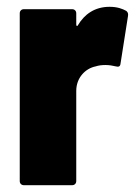

<svg xmlns="http://www.w3.org/2000/svg" viewBox="-20 -544 400 564"><path d="M302 -524C258 -524 228 -502 209 -470C207 -466 204 -467 204 -472V-505C204 -512 199 -517 192 -517H50C43 -517 38 -512 38 -505V-12C38 -5 43 0 50 0H192C199 0 204 -5 204 -12V-277C204 -316 231 -343 261 -349C270 -352 280 -353 290 -353C301 -353 312 -351 320 -349C328 -347 333 -348 334 -357L356 -497C357 -503 356 -508 351 -512C340 -518 325 -524 302 -524Z"/></svg>

Font: Barlow Semi Condensed ExtraBold
Style: Regular
Weight: 800
Width: 4
Designer: Jeremy Tribby
Foundry: Tribby Type
Version: Version 1.422;hotconv 1.0.109;makeotfexe 2.5.65596